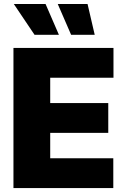

<svg xmlns="http://www.w3.org/2000/svg" viewBox="-20 -949 643 969"><path d="M47.9 -707H552.7V-556.6H233.4V-428.7H526.4V-278.3H233.4V-150.4H551.8V0H47.9ZM49.8 -928.7H210L277.3 -773.4H154.3ZM271.5 -928.7H421.9L458 -773.4H338.9Z"/></svg>

Font: Pretendard JP Black
Style: Regular
Weight: 900
Designer: Base glyphs from Inter by Rasmus Andersson; Hangeul glyphs from Noto Sans CJK(Source Han Sans) by Jang Soo-young and Kan
Foundry: Kil Hyung-jin
Version: Version 1.309